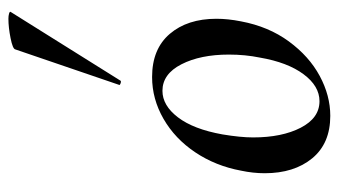

<svg xmlns="http://www.w3.org/2000/svg" viewBox="-190 -582 786 445"><g transform="rotate(-90 202.5 -359.0)"><path d="M24 -138Q24 -165 30 -193Q41 -252 72.5 -299Q104 -346 150 -372.5Q196 -399 247 -399Q312 -399 347 -358Q382 -317 382 -250Q382 -223 376 -193Q364 -129 329.5 -82Q295 -35 249.5 -10.5Q204 14 157 14Q93 14 58.5 -28Q24 -70 24 -138ZM292 -149Q299 -183 299 -221Q299 -287 276.5 -331Q254 -375 215 -375Q181 -375 153.5 -339Q126 -303 114 -236Q107 -194 107 -165Q107 -98 129.5 -54.5Q152 -11 191 -11Q226 -11 253.5 -48Q281 -85 292 -149ZM229 -476 311 -716Q312 -722 337 -727Q362 -732 382 -732Q389 -732 394 -730.5Q399 -729 398 -727L239 -473Q238 -470 232.5 -472Q227 -474 229 -476Z"/></g></svg>

Font: Cormorant Infant SemiBold
Style: Italic
Weight: 600
Italic angle: -10°
Designer: Christian Thalmann (Catharsis Fonts)
Foundry: Catharsis Fonts
Version: Version 4.000